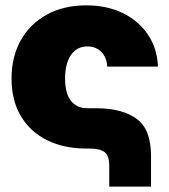

<svg xmlns="http://www.w3.org/2000/svg" viewBox="-20 -547 623 707"><path d="M382.3 140.1V64.5Q382.3 25.9 365 12.9Q347.7 0 308.6 0H297.9Q215.3 0 153.3 -30.8Q91.3 -61.5 56.9 -119.4Q22.5 -177.2 22.5 -257.8Q22.5 -338.4 56.9 -399.2Q91.3 -460 153.3 -493.7Q215.3 -527.3 297.9 -527.3Q373.5 -527.3 432.1 -498.8Q490.7 -470.2 524.9 -419.4Q559.1 -368.7 561.5 -301.8H375Q372.6 -336.4 352.8 -356.2Q333 -376 301.8 -376Q263.2 -376 241.5 -344.7Q219.7 -313.5 219.7 -257.8Q219.7 -202.6 241.5 -175.5Q263.2 -148.4 301.8 -148.4H335Q428.2 -148.4 482.2 -110.1Q536.1 -71.8 536.1 26.4V140.1Z"/></svg>

Font: Inter Display Black
Style: Regular
Weight: 900
Designer: Rasmus Andersson
Foundry: rsms
Version: Version 4.000;git-a52131595